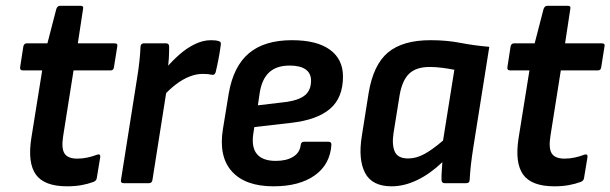

<svg xmlns="http://www.w3.org/2000/svg" viewBox="-20 -644 2146 675"><path d="M216 11Q135.7 11 106.1 -30.3Q76.6 -71.6 90.1 -158.3L128.3 -396.5H60.6Q49.1 -396.5 50.8 -407.6L62 -480.5Q64.3 -491.7 74.4 -491.7H146.7L177.9 -612.2Q181.9 -623.7 191.4 -623.7H263.1Q274.9 -623.7 271.9 -611.9L253.6 -491.7H382.4Q395.2 -491.7 392.2 -480.5L380.6 -407.6Q379.2 -396.5 369.2 -396.5H238.6L202.1 -166Q195.1 -122.4 206.9 -104.3Q218.7 -86.3 251.7 -86.3Q269.5 -86.3 287.2 -90.1Q304.9 -93.8 321 -100.1Q327 -102.5 330.1 -100.1Q333.1 -97.8 332.4 -91.7L320.2 -17.8Q319.2 -9 309 -4.6Q289.6 2.7 266.4 6.9Q243.2 11 216 11Z M415.4 0Q403.3 0 405.3 -11.1L461.9 -369Q466.9 -399.1 469.9 -426.8Q473 -454.5 474 -479.9Q474.7 -491.7 486.4 -491.7H563.4Q574.2 -491.7 574.5 -481.1Q574.9 -462.6 573.6 -439.9Q572.3 -417.2 569 -397.2L569.2 -349L515.9 -11.1Q513.5 0 504.1 0ZM552 -303.7 561 -401.2Q584.3 -428.9 610.5 -452Q636.7 -475.1 665.2 -488.9Q693.8 -502.7 722 -502.7Q740.4 -502.7 749.4 -499.3Q754.5 -497.6 755.8 -494.5Q757.1 -491.5 756.1 -485.8Q753.4 -464.2 748.6 -438.9Q743.9 -413.6 738.2 -390.3Q734.8 -378.9 724.7 -381.2Q718.1 -382.8 710.6 -383.5Q703.1 -384.2 692.1 -384.2Q669.7 -384.2 645.6 -374.6Q621.5 -365 597.8 -346.8Q574 -328.6 552 -303.7Z M941.3 11Q842.4 11 795.2 -41.4Q748 -93.8 763.8 -190.9L784 -314.4Q800.3 -410.4 854.8 -456.5Q909.2 -502.7 1006.3 -502.7Q1093.8 -502.7 1139.8 -469.3Q1185.8 -435.9 1185.8 -374.8Q1185.8 -300.6 1140.4 -261.5Q1095 -222.5 1003.3 -212.1L874.2 -197.3L870.3 -172.7Q863.6 -125.2 883.8 -101.8Q904 -78.4 949.4 -78.4Q987.4 -78.4 1010.7 -92.9Q1034.1 -107.3 1037.1 -133.9Q1038.4 -145.7 1048.8 -145.7H1134.7Q1145.8 -145.7 1145.1 -134.6Q1140.3 -65.4 1086.2 -27.2Q1032.2 11 941.3 11ZM886.6 -273.7 985.9 -285.5Q1032 -292.1 1052.8 -309.7Q1073.5 -327.4 1073.5 -360.6Q1073.5 -386.3 1054.5 -399.9Q1035.5 -413.5 998.6 -413.5Q952.2 -413.5 926.5 -389.8Q900.8 -366.1 893.2 -318.4Z M1356.9 11Q1288 11 1263.4 -36.2Q1238.9 -83.3 1251.9 -165.3L1276 -317Q1292.3 -416.1 1343.9 -459.4Q1395.6 -502.7 1493.6 -502.7Q1550.8 -502.7 1598.5 -493.3Q1646.1 -484 1700.2 -479.4L1643.8 -124.6Q1638.8 -92.9 1635.6 -65Q1632.5 -37.1 1631.1 -11.1Q1630.7 0 1619 0H1543.3Q1532.9 0 1532.2 -11.1Q1531.8 -25.4 1533 -41.6Q1534.1 -57.9 1535.1 -73.8Q1491.9 -32.6 1446.4 -10.8Q1400.9 11 1356.9 11ZM1415 -86.9Q1443 -86.9 1471.5 -102.3Q1500.1 -117.7 1537.6 -149.9L1577.3 -398.7Q1557.3 -402.7 1534.5 -405.6Q1511.7 -408.6 1491.1 -408.6Q1442.9 -408.6 1418.4 -384.9Q1393.8 -361.2 1384.9 -309.2L1363.7 -177.5Q1357.1 -134.5 1368 -110.7Q1378.9 -86.9 1415 -86.9Z M1929 11Q1848.7 11 1819.1 -30.3Q1789.6 -71.6 1803.1 -158.3L1841.3 -396.5H1773.6Q1762.1 -396.5 1763.8 -407.6L1775 -480.5Q1777.3 -491.7 1787.4 -491.7H1859.7L1890.9 -612.2Q1894.9 -623.7 1904.4 -623.7H1976.1Q1987.9 -623.7 1984.9 -611.9L1966.6 -491.7H2095.4Q2108.2 -491.7 2105.2 -480.5L2093.6 -407.6Q2092.2 -396.5 2082.2 -396.5H1951.6L1915.1 -166Q1908.1 -122.4 1919.9 -104.3Q1931.7 -86.3 1964.7 -86.3Q1982.5 -86.3 2000.2 -90.1Q2017.9 -93.8 2034 -100.1Q2040 -102.5 2043.1 -100.1Q2046.1 -97.8 2045.4 -91.7L2033.2 -17.8Q2032.2 -9 2022 -4.6Q2002.6 2.7 1979.4 6.9Q1956.2 11 1929 11Z"/></svg>

Font: Sofia Sans Semi Condensed
Style: Italic
Weight: 400
Italic angle: -9°
Designer: Botio Nikoltchev, Ani Petrova
Foundry: lettersoup
Version: Version 4.101